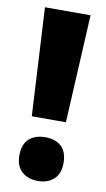

<svg xmlns="http://www.w3.org/2000/svg" viewBox="-84 -756 445 809"><g transform="rotate(10 138.5 -351.0)"><path d="M212 -252H66L41 -714H236ZM43 -81Q43 -128 68.5 -151.5Q94 -175 139 -175Q182 -175 207 -151.5Q232 -128 232 -81Q232 -35 206 -11.5Q180 12 139 12Q96 12 69.5 -11.5Q43 -35 43 -81Z"/></g></svg>

Font: Noto Sans Myanmar UI Condensed Black
Style: Regular
Weight: 900
Width: 3
Designer: Monotype Design Team
Foundry: Monotype Imaging Inc.
Version: Version 2.103; ttfautohint (v1.8.4.7-5d5b)